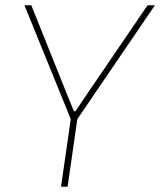

<svg xmlns="http://www.w3.org/2000/svg" viewBox="-20 -710 609 730"><path d="M274 -257 237 0H212L249 -257L73 -690H99L233 -356L261 -287H267L314 -357L541 -690H569Z"/></svg>

Font: Exo 2.0 Thin
Style: Italic
Weight: 250
Italic angle: -8°
Designer: Natanael Gama
Version: Version 1.001;PS 001.001;hotconv 1.0.70;makeotf.lib2.5.58329